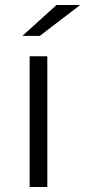

<svg xmlns="http://www.w3.org/2000/svg" viewBox="-20 -751 342 771"><path d="M99 0V-525H170V0ZM70 -607 207 -731H302L140 -607Z"/></svg>

Font: Modern
Style: Small
Weight: 400
Designer: Julieta Ulanovsky
Foundry: Julieta Ulanovsky
Version: Version 8.000